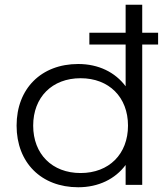

<svg xmlns="http://www.w3.org/2000/svg" viewBox="-20 -780 700 810"><path d="M510 0H580V-592H647V-642H580V-760H510V-642H357V-592H510V-416C466 -475 396 -510 310 -510C154 -510 50 -406 50 -250C50 -94 154 10 310 10C396 10 466 -25 510 -84ZM320 -50C200 -50 120 -130 120 -250C120 -370 200 -450 320 -450C440 -450 520 -370 520 -250C520 -130 440 -50 320 -50Z"/></svg>

Font: Gully Light
Style: Regular
Weight: 300
Designer: jaikishan Patel
Foundry: MagicType
Version: Version 1.000;Glyphs 3.2 (3242)